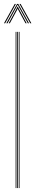

<svg xmlns="http://www.w3.org/2000/svg" viewBox="-20 -963 180 983"><path d="M76 0V-800H80V0ZM60 0V-800H64V0ZM68 0V-800H72V0ZM0.5 -844 55.5 -943H61.5L6.5 -844ZM12.5 -844 67.5 -943H73.5L128.5 -844H122.5L75.5 -929.2L71.5 -937.5H69.5L65.5 -929.2L18.5 -844ZM134.5 -844 79.5 -943H85.5L140.5 -844ZM24.5 -844 64.5 -917.8 69.5 -928.8H71.5L76.5 -917.8L116.5 -844H110.5L73 -913.2L71.5 -918H69.5L68 -913.2L30.5 -844Z"/></svg>

Font: Big Shoulders Inline Display Thin
Style: Regular
Weight: 100
Designer: Patric King
Foundry: XO Type Co
Version: Version 1.000